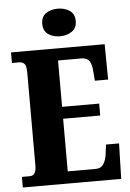

<svg xmlns="http://www.w3.org/2000/svg" viewBox="-61 -966 685 1011"><g transform="rotate(-5 281.5 -461.0)"><path d="M18 0V-56H60Q94 -56 94 -109V-600Q94 -638 83 -648Q72 -658 58 -658H18V-714H513L515 -527H445L441 -575Q439 -613 426.5 -631.5Q414 -650 385 -650H261V-405H457V-342H261V-64H410Q437 -64 450.5 -85Q464 -106 468 -139L474 -187H543L538 0ZM283 -776Q246 -776 220.5 -794Q195 -812 195 -849Q195 -887 220.5 -904.5Q246 -922 283 -922Q319 -922 345.5 -904.5Q372 -887 372 -849Q372 -812 345.5 -794Q319 -776 283 -776Z"/></g></svg>

Font: Noto Serif Thai ExtraCondensed Black
Style: Regular
Weight: 900
Width: 2
Designer: Monotype Design Team
Foundry: Monotype Imaging Inc.
Version: Version 2.002; ttfautohint (v1.8.4.7-5d5b)